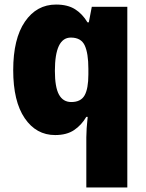

<svg xmlns="http://www.w3.org/2000/svg" viewBox="-20 -583 639 843"><path d="M359 20Q359 -15 365 -70H359Q338 -34 305.5 -12Q273 10 222 10Q139 10 88.5 -64Q38 -138 38 -275Q38 -413 89.5 -488Q141 -563 226 -563Q277 -563 309.5 -542.5Q342 -522 364 -485H370L383 -553H539V240H359ZM293 -135Q335 -135 351.5 -164.5Q368 -194 368 -256V-281Q368 -349 352 -383.5Q336 -418 291 -418Q221 -418 221 -272Q221 -200 239 -167.5Q257 -135 293 -135Z"/></svg>

Font: Noto Sans Lao Looped SemiCondensed Black
Style: Regular
Weight: 900
Width: 4
Designer: Mark Frömberg, Ben Mitchell
Foundry: The Fontpad Ltd
Version: Version 1.002; ttfautohint (v1.8.4.7-5d5b)